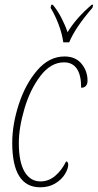

<svg xmlns="http://www.w3.org/2000/svg" viewBox="-20 -786 416 816"><path d="M32 -179Q32 -257 60 -343Q88 -429 138.5 -487.5Q189 -546 254 -546Q301 -546 326.5 -515Q352 -484 352 -443Q352 -429 345 -421Q338 -413 325 -413Q325 -467 306.5 -494Q288 -521 252 -521Q196 -521 152 -463.5Q108 -406 84 -324.5Q60 -243 60 -178Q60 -97 84.5 -56Q109 -15 152 -15Q187 -15 215 -39Q243 -63 261 -100Q265 -100 267.5 -96Q270 -92 270 -86Q270 -69 256 -46Q242 -23 215 -6.5Q188 10 151 10Q32 10 32 -179ZM195 -753 198 -766H204Q224 -743 241 -710Q258 -677 267 -649Q305 -711 370 -766H376L373 -753Q300 -669 274 -606H249Q244 -642 229.5 -681Q215 -720 195 -753Z"/></svg>

Font: Noto Serif CondThin
Style: Italic
Weight: 250
Width: 3
Italic angle: -12°
Designer: Monotype Design Team
Foundry: Monotype Imaging Inc.
Version: Version 1.001